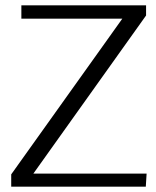

<svg xmlns="http://www.w3.org/2000/svg" viewBox="-20 -699 585 719"><path d="M60 -629V-679H527V-641L105 -49H529L526 0H22V-46L438 -629Z"/></svg>

Font: Pavanam
Style: Regular
Weight: 400
Designer: Tharique Azeez
Foundry: Tharique Azeez
Version: Version 1.86; ttfautohint (v1.3) -l 8 -r 50 -G 200 -x 14 -D 